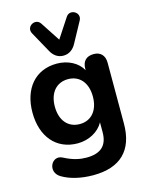

<svg xmlns="http://www.w3.org/2000/svg" viewBox="-139 -856 879 1136"><g transform="rotate(-15 300.5 -288.0)"><path d="M289 194C455 194 542 109 542 -54V-427C542 -473 516 -498 475 -498C430 -498 405 -473 405 -427V-418C378 -468 318 -500 249 -500C117 -500 36 -403 36 -257C36 -110 117 -12 249 -12C317 -12 379 -46 407 -98V-38C407 44 364 83 277 83C240 83 197 76 140 46C78 14 30 108 99 149C149 179 217 194 289 194ZM290 -119C219 -119 173 -171 173 -257C173 -342 219 -394 290 -394C360 -394 406 -342 406 -257C406 -171 360 -119 290 -119ZM301 -535C336 -535 363 -555 380 -588L447 -711C472 -757 406 -794 379 -752L301 -633L223 -752C196 -794 130 -757 155 -711L223 -588C240 -555 266 -535 301 -535Z"/></g></svg>

Font: SN Pro
Style: Bold
Weight: 700
Designer: Tobias Whetton
Foundry: Supernotes
Version: Version 1.003;Glyphs 3.3 (3324)